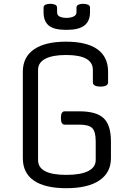

<svg xmlns="http://www.w3.org/2000/svg" viewBox="-20 -974 683 1009"><path d="M483 -133V-231Q483 -282 465 -300.5Q447 -319 397 -319H320Q300 -319 300 -354Q300 -389 320 -389H397Q486 -389 524.5 -353Q563 -317 563 -231V-143Q563 -67 502.5 -26Q442 15 328 15Q216 15 158 -25Q100 -65 100 -143V-597Q100 -674 158.5 -714.5Q217 -755 327 -755Q436 -755 492 -715Q548 -675 548 -597V-542Q548 -519 508 -519Q468 -519 468 -542V-607Q468 -685 327 -685Q256 -685 218 -665Q180 -645 180 -607V-133Q180 -55 328 -55Q404 -55 443.5 -75Q483 -95 483 -133ZM280 -934V-909Q280 -893 294.5 -886.5Q309 -880 330 -880Q350 -880 366 -887Q382 -894 382 -910V-934Q382 -945 392.5 -949.5Q403 -954 417 -954Q431 -954 442 -949.5Q453 -945 453 -934V-909Q453 -863 423.5 -840Q394 -817 329 -817Q263 -817 236 -840Q209 -863 209 -909V-934Q209 -945 219.5 -949.5Q230 -954 244 -954Q258 -954 269 -949.5Q280 -945 280 -934Z"/></svg>

Font: Offside
Style: Regular
Weight: 400
Designer: Eduardo Rodriguez Tunni
Foundry: Eduardo Rodriguez Tunni
Version: Version 1.002; ttfautohint (v1.8.4.7-5d5b);gftools[0.9.23]